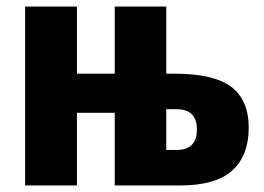

<svg xmlns="http://www.w3.org/2000/svg" viewBox="-20 -569 810 589"><path d="M521 -234Q584 -234 584 -172Q584 -109 522 -109H490V-234ZM490 -549H332V-343H216V-549H57V0H216V-223H332V0H531Q642 0 692.5 -46Q743 -92 743 -177Q743 -262 689.5 -302.5Q636 -343 514 -343H490Z"/></svg>

Font: Noto Sans Display SemiCondensed Extra
Style: Regular
Weight: 800
Width: 4
Designer: Monotype Design Team
Foundry: Monotype Imaging Inc.
Version: Version 1.900